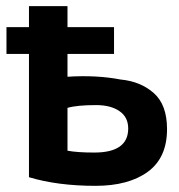

<svg xmlns="http://www.w3.org/2000/svg" viewBox="-20 -579 581 623"><path d="M74 -491V-559H199V-491H350V-404H199V-330Q293 -336 371 -321Q436 -315 479 -277Q522 -239 522 -160Q522 -67 459.5 -21.5Q397 24 290 24Q167 24 74 -4V-404H1V-491ZM286 -84Q396 -84 396 -162Q396 -199 367.5 -218.5Q339 -238 292 -238Q230 -238 199 -229V-90Q231 -84 286 -84Z"/></svg>

Font: Repo
Style: DemiBold
Weight: 600
Designer: Stefan Peev
Foundry: Context Ltd
Version: Version 001.000